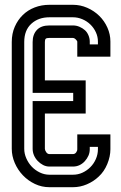

<svg xmlns="http://www.w3.org/2000/svg" viewBox="-20 -780 504 800"><path d="M354 -158Q354 -144 348.5 -131.5Q343 -119 333.5 -108.5Q324 -98 311.5 -92Q299 -86 284 -86H186Q172 -86 159.5 -92.5Q147 -99 137 -109.5Q127 -120 121.5 -133Q116 -146 116 -160V-359H285V-393H116V-605Q116 -636 133.5 -655Q151 -674 186 -674H284Q298 -674 311 -668.5Q324 -663 334 -654Q343 -646 348.5 -633Q354 -620 354 -607V-595H388V-607Q388 -627 379.5 -645.5Q371 -664 356.5 -678Q342 -692 323 -700Q304 -708 284 -708H186Q140 -708 110.5 -681Q81 -654 81 -605V-160Q81 -140 89.5 -120.5Q98 -101 112 -86Q126 -71 145.5 -61.5Q165 -52 186 -52H284Q305 -52 323.5 -60.5Q342 -69 356.5 -83.5Q371 -98 379.5 -117.5Q388 -137 388 -158V-168H354ZM337 -445V-307H167V-160Q167 -154 172.5 -146Q178 -138 186 -138H284Q292 -138 297 -144.5Q302 -151 302 -158V-220H440V-158Q440 -128 427 -96.5Q414 -65 391 -44Q370 -24 342 -12Q314 0 284 0H186Q154 0 125.5 -13.5Q97 -27 75.5 -49.5Q54 -72 41.5 -101Q29 -130 29 -160V-605Q29 -640 41.5 -668.5Q54 -697 75 -717.5Q96 -738 124.5 -749Q153 -760 186 -760H284Q315 -760 343.5 -747.5Q372 -735 393.5 -714Q415 -693 427.5 -665Q440 -637 440 -607V-544H302V-607Q300 -612 294.5 -617Q289 -622 284 -622H186Q174 -622 170.5 -618.5Q167 -615 167 -605V-445Z"/></svg>

Font: Aurach Bi
Style: Regular
Weight: 400
Designer: Peter Wiegel
Foundry: Peter Wiegel
Version: Version 1.002